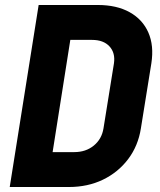

<svg xmlns="http://www.w3.org/2000/svg" viewBox="-20 -750 640 770"><path d="M19 0 135 -730H372Q448 -730 500 -701Q552 -672 575 -619.5Q598 -567 587 -496L545 -235Q534 -165 494 -112Q454 -59 393 -29.5Q332 0 256 0ZM191 -140H278Q324 -140 356 -166Q388 -192 395 -235L437 -496Q443 -538 419 -564Q395 -590 349 -590H262Z"/></svg>

Font: JetBrains Mono NL ExtraBold
Style: Italic
Weight: 800
Italic angle: -9°
Monospace: yes
Designer: Philipp Nurullin, Konstantin Bulenkov
Foundry: JetBrains
Version: Version 2.305; ttfautohint (v1.8.4.7-5d5b)